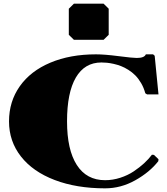

<svg xmlns="http://www.w3.org/2000/svg" viewBox="-20 -1030 920 1060"><path d="M359.9 -981.9 388.2 -1009.8H551.8L580.1 -981.9V-837.9L551.8 -810.1H388.2L359.9 -837.9ZM509.8 -730Q557.6 -730 635 -720Q712.4 -710 734.9 -710Q777.3 -710 785.2 -730H825.2L834 -722.2L855 -508.8H792L782.2 -515.1Q773.9 -545.9 759 -571.3Q744.1 -596.7 726.8 -614Q709.5 -631.3 688.5 -644.5Q667.5 -657.7 647.7 -665.3Q627.9 -672.9 606.9 -677.5Q585.9 -682.1 570.3 -683.6Q554.7 -685.1 540 -685.1Q447.3 -685.1 398.7 -601.8Q350.1 -518.6 350.1 -359.9Q350.1 -203.1 404.1 -119.1Q458 -35.2 560.1 -35.2Q602.5 -35.2 644 -48.6Q685.5 -62 718.3 -84Q751 -106 775.9 -128.9Q800.8 -151.9 818.8 -175.8L830.1 -174.8L855 -150.9L854 -140.1Q806.2 -79.1 726.8 -34.7Q647.5 9.8 560.1 9.8Q402.8 9.8 282.2 -36.1Q161.6 -82 95.7 -166Q29.8 -250 29.8 -359.9Q29.8 -469.7 89.4 -554Q148.9 -638.2 258.1 -684.1Q367.2 -730 509.8 -730Z"/></svg>

Font: Yokawerad
Style: Regular
Weight: 500
Designer: gluk
Foundry: gluk
Version: Version 0.79